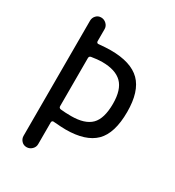

<svg xmlns="http://www.w3.org/2000/svg" viewBox="-176 -833 853 937"><g transform="rotate(30 250.0 -365.0)"><path d="M160.2 -526.4V-255.9Q160.2 -245.1 170.9 -243.2Q196.3 -240.2 230.5 -240.2Q307.6 -240.2 342.8 -275.4Q377.9 -310.5 377.9 -394.5Q377.9 -473.6 341.8 -509.3Q305.7 -544.9 230.5 -544.9Q205.1 -544.9 170.9 -539.1Q160.2 -537.1 160.2 -526.4ZM78.1 -41V-689.5Q78.1 -706.1 89.4 -718.3Q100.6 -730.5 117.7 -730.5Q134.8 -730.5 147.5 -718.3Q160.2 -706.1 160.2 -689.5V-621.1Q160.2 -616.2 163.6 -613.3Q167 -610.4 170.9 -611.3Q212.9 -615.2 238.3 -615.2Q352.5 -615.2 405.3 -562.5Q458 -509.8 458 -394.5Q458 -274.4 405.3 -222.2Q352.5 -169.9 240.2 -169.9Q218.8 -169.9 170.9 -173.8Q167 -174.8 163.6 -171.9Q160.2 -168.9 160.2 -164.1V-41Q160.2 -24.4 147.5 -12.2Q134.8 0 117.7 0Q100.6 0 89.4 -12.2Q78.1 -24.4 78.1 -41Z"/></g></svg>

Font: Rounded-X Mgen+ 1m regular
Style: Regular
Weight: 400
Designer: [Source Han Sans]
Ryoko NISHIZUKA  (kana & ideographs); Paul D. Hunt (Latin, Greek & Cyrillic); Wenlong ZHANG  (bopomofo
Version: Version 1.059.20150602